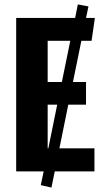

<svg xmlns="http://www.w3.org/2000/svg" viewBox="-20 -773 473 866"><path d="M248 -104H406V0H227L212 73L164 62L177 0H53V-692H319L331 -753L379 -744L368 -692H408L393 -589H347L309 -403H368V-301H288ZM195 -403H259L297 -589H195ZM198 -104 238 -301H195V-104Z"/></svg>

Font: Fira Sans Compressed SemiBold
Style: Regular
Weight: 600
Width: 1
Designer: bBox Type GmbH & Carrois Corporate GbR & Edenspiekermann AG
Foundry: bBox Type GmbH & Carrois Corporate GbR & Edenspiekermann AG
Version: Version 4.301